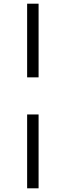

<svg xmlns="http://www.w3.org/2000/svg" viewBox="-20 -810 355 1040"><path d="M189 -391H127V-790H189ZM127 -190H189V210H127Z"/></svg>

Font: Georama ExtraExtended Light
Style: Regular
Weight: 300
Width: 8
Designer: Jean-Baptiste Levee
Foundry: Production Type
Version: Version 1.000